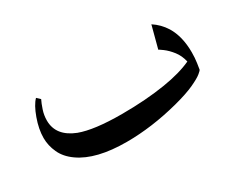

<svg xmlns="http://www.w3.org/2000/svg" viewBox="-64 -558 967 795"><g transform="rotate(-30 419.5 -160.5)"><path d="M771 -83Q771 -81 757.5 -69.5Q744 -58 708.5 -41.5Q673 -25 612 -9Q481 25 361 25Q215 25 139 -29Q102 -55 86 -90Q70 -125 70 -161Q70 -203 87.5 -251.5Q105 -300 126 -321L142 -306Q134 -290 126 -266Q118 -242 118 -217Q118 -143 202 -110Q269 -85 401 -85Q516 -85 609 -100Q690 -113 744 -138Q737 -169 719.5 -191.5Q702 -214 683 -228Q664 -242 664 -240L692 -346Q726 -324 748 -289Q779 -238 779 -162Q779 -135 775.5 -112Q772 -89 771 -83Z"/></g></svg>

Font: Katibeh
Style: Regular
Weight: 400
Designer: Arabic design by Kourosh Beigpour, Latin design by Eduardo Tunni, engineering by Lasse Fister
Version: Version 1.0010g